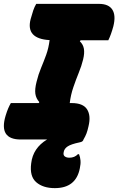

<svg xmlns="http://www.w3.org/2000/svg" viewBox="-39 -720 611 991"><path d="M392 0H391L392 1Q390 6 386 9.5Q382 13 371 15Q328 24 310.5 35.5Q293 47 290 64Q286 80 295 87Q304 94 319 94Q346 94 363 76H369Q375 91 376.5 108.5Q378 126 373 149Q353 251 244 251Q183 251 148 220.5Q113 190 122 123Q131 44 204 0H68Q-47 0 -10 -123Q-3 -146 3.5 -161Q10 -176 17 -188H161L164 -193Q147 -212 143.5 -236Q140 -260 150 -299Q159 -336 173 -369.5Q187 -403 199.5 -437.5Q212 -472 217 -513Q93 -520 119 -621Q126 -647 132.5 -666Q139 -685 148 -700H472Q522 -700 541 -670Q560 -640 546 -584Q540 -562 533.5 -544Q527 -526 520 -512H377L373 -507Q390 -491 394 -468.5Q398 -446 390 -413Q382 -380 367.5 -344.5Q353 -309 339.5 -269.5Q326 -230 321 -188H331Q390 -188 410.5 -155.5Q431 -123 418 -69Q413 -46 407.5 -31.5Q402 -17 392 0Z"/></svg>

Font: Recursive Sn Csl St Blk
Style: Italic
Weight: 900
Italic angle: -15°
Version: Version 1.079;hotconv 1.0.112;makeotfexe 2.5.65598; ttfautoh